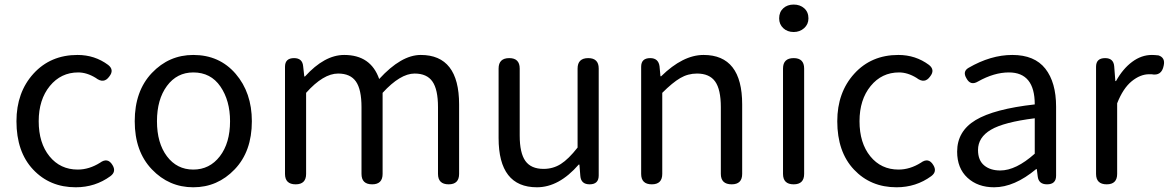

<svg xmlns="http://www.w3.org/2000/svg" viewBox="-20 -793 5031 826"><path d="M50.8 -271.5Q50.8 -395.5 124 -476.1Q197.3 -556.6 313.5 -556.6Q387.7 -556.6 445.3 -513.7Q472.7 -492.2 450.2 -463.9Q426.8 -430.7 391.6 -458Q353.5 -481.4 316.4 -481.4Q242.2 -481.4 194.3 -422.9Q146.5 -364.3 146.5 -271.5Q146.5 -177.7 192.9 -120.6Q239.3 -63.5 314.5 -63.5Q363.3 -63.5 410.2 -92.8Q443.4 -117.2 463.9 -83Q481.4 -54.7 455.1 -35.2Q389.6 12.7 305.7 12.7Q194.3 12.7 122.6 -63.5Q50.8 -139.6 50.8 -271.5Z M811.5 -556.6Q923.8 -556.6 993.7 -475.6Q1063.5 -394.5 1063.5 -271.5Q1063.5 -141.6 989.7 -64.5Q916 12.7 811.5 12.7Q707 12.7 633.3 -64.5Q559.6 -141.6 559.6 -271.5Q559.6 -401.4 633.3 -479Q707 -556.6 811.5 -556.6ZM969.7 -271.5Q969.7 -360.4 928.2 -420.9Q886.7 -481.4 811.5 -481.4Q741.2 -481.4 698.2 -423.3Q655.3 -365.2 655.3 -271.5Q655.3 -177.7 698.2 -120.6Q741.2 -63.5 811.5 -63.5Q881.8 -63.5 925.8 -120.6Q969.7 -177.7 969.7 -271.5Z M1206.1 -44.9V-505.9Q1206.1 -543 1245.1 -543Q1281.2 -543 1284.2 -507.8L1289.1 -463.9H1292Q1376 -556.6 1460.9 -556.6Q1575.2 -556.6 1611.3 -453.1Q1706.1 -556.6 1790 -556.6Q1955.1 -556.6 1955.1 -343.8V-44.9Q1955.1 0 1910.2 0Q1864.3 0 1864.3 -44.9V-332Q1864.3 -408.2 1840.3 -442.4Q1816.4 -476.6 1763.7 -476.6Q1702.1 -476.6 1626 -393.6V-44.9Q1626 0 1581.1 0Q1535.2 0 1535.2 -44.9V-332Q1535.2 -408.2 1511.2 -442.4Q1487.3 -476.6 1434.6 -476.6Q1371.1 -476.6 1296.9 -393.6V-44.9Q1296.9 0 1252 0Q1206.1 0 1206.1 -44.9Z M2555.7 -498V-38.1Q2555.7 0 2516.6 0Q2479.5 0 2476.6 -36.1L2472.7 -85H2469.7Q2384.8 12.7 2290 12.7Q2125 12.7 2125 -199.2V-498Q2125 -543 2170.9 -543Q2215.8 -543 2215.8 -498V-210Q2215.8 -134.8 2240.2 -100.6Q2264.6 -66.4 2318.4 -66.4Q2359.4 -66.4 2392.6 -87.4Q2425.8 -108.4 2464.8 -158.2V-498Q2464.8 -543 2510.7 -543Q2555.7 -543 2555.7 -498Z M2738.3 -44.9V-505.9Q2738.3 -543 2777.3 -543Q2812.5 -543 2817.4 -507.8L2821.3 -464.8H2824.2Q2918 -556.6 3006.8 -556.6Q3172.9 -556.6 3172.9 -343.8V-44.9Q3172.9 0 3127.9 0Q3081.1 0 3081.1 -44.9V-332Q3081.1 -408.2 3056.6 -442.4Q3032.2 -476.6 2978.5 -476.6Q2939.5 -476.6 2906.2 -457Q2873 -437.5 2829.1 -393.6V-44.9Q2829.1 0 2784.2 0Q2738.3 0 2738.3 -44.9Z M3439.5 -498V-44.9Q3439.5 0 3394.5 0Q3348.6 0 3348.6 -44.9V-498Q3348.6 -543 3394.5 -543Q3439.5 -543 3439.5 -498ZM3458 -713.9Q3458 -688.5 3439.5 -671.9Q3420.9 -655.3 3394.5 -655.3Q3367.2 -655.3 3349.6 -671.9Q3332 -688.5 3332 -713.9Q3332 -741.2 3349.6 -757.3Q3367.2 -773.4 3394.5 -773.4Q3421.9 -773.4 3439.9 -757.3Q3458 -741.2 3458 -713.9Z M3582 -271.5Q3582 -395.5 3655.3 -476.1Q3728.5 -556.6 3844.7 -556.6Q3918.9 -556.6 3976.6 -513.7Q4003.9 -492.2 3981.4 -463.9Q3958 -430.7 3922.9 -458Q3884.8 -481.4 3847.7 -481.4Q3773.4 -481.4 3725.6 -422.9Q3677.7 -364.3 3677.7 -271.5Q3677.7 -177.7 3724.1 -120.6Q3770.5 -63.5 3845.7 -63.5Q3894.5 -63.5 3941.4 -92.8Q3974.6 -117.2 3995.1 -83Q4012.7 -54.7 3986.3 -35.2Q3920.9 12.7 3836.9 12.7Q3725.6 12.7 3653.8 -63.5Q3582 -139.6 3582 -271.5Z M4523.4 -334V-37.1Q4523.4 0 4484.4 0Q4448.2 0 4444.3 -34.2L4440.4 -65.4H4437.5Q4343.8 12.7 4256.8 12.7Q4186.5 12.7 4142.1 -28.3Q4097.7 -69.3 4097.7 -140.6Q4097.7 -228.5 4177.2 -276.4Q4256.8 -324.2 4431.6 -343.8Q4431.6 -481.4 4320.3 -481.4Q4256.8 -481.4 4187.5 -442.4Q4155.3 -422.9 4137.7 -456.1Q4120.1 -485.4 4146.5 -501Q4242.2 -556.6 4335 -556.6Q4430.7 -556.6 4477.1 -497.6Q4523.4 -438.5 4523.4 -334ZM4431.6 -131.8V-284.2Q4298.8 -267.6 4243.2 -234.9Q4187.5 -202.1 4187.5 -147.5Q4187.5 -103.5 4213.9 -81.5Q4240.2 -59.6 4283.2 -59.6Q4350.6 -59.6 4431.6 -131.8Z M4695.3 -44.9V-505.9Q4695.3 -543 4734.4 -543Q4770.5 -543 4773.4 -507.8L4778.3 -444.3H4781.2Q4810.5 -497.1 4850.6 -526.9Q4890.6 -556.6 4935.5 -556.6Q4946.3 -556.6 4963.9 -554.7Q4994.1 -544.9 4986.3 -510.7Q4977.5 -464.8 4933.6 -473.6H4923.8Q4885.7 -473.6 4848.6 -443.4Q4811.5 -413.1 4786.1 -348.6V-44.9Q4786.1 0 4741.2 0Q4695.3 0 4695.3 -44.9Z"/></svg>

Font: GenSenMaruGothic TW TTF Regular
Style: Regular
Weight: 400
Version: Version 1.301